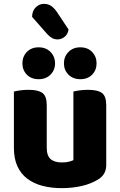

<svg xmlns="http://www.w3.org/2000/svg" viewBox="-20 -958 622 994"><path d="M52 -484Q63 -487 83.5 -490Q104 -493 128 -493Q178 -493 200 -476.5Q222 -460 222 -413V-193Q222 -152 242 -134.5Q262 -117 300 -117Q323 -117 337.5 -121Q352 -125 360 -129V-484Q371 -487 391.5 -490Q412 -493 436 -493Q486 -493 508 -476.5Q530 -460 530 -413V-104Q530 -54 488 -29Q453 -7 404.5 4.5Q356 16 299 16Q245 16 199.5 4Q154 -8 121 -33Q88 -58 70 -97.5Q52 -137 52 -193ZM265 -630Q265 -595 241.5 -571.5Q218 -548 180 -548Q142 -548 119 -571.5Q96 -595 96 -630Q96 -665 119 -689Q142 -713 180 -713Q218 -713 241.5 -689Q265 -665 265 -630ZM480 -630Q480 -595 457 -571.5Q434 -548 396 -548Q358 -548 334.5 -571.5Q311 -595 311 -630Q311 -665 334.5 -689Q358 -713 396 -713Q434 -713 457 -689Q480 -665 480 -630ZM146 -871Q147 -903 165.5 -920.5Q184 -938 207 -938Q229 -938 244.5 -927.5Q260 -917 274 -897L335 -805Q331 -780 314 -767Q297 -754 278 -754Q262 -754 249.5 -761Q237 -768 224 -782Z"/></svg>

Font: Baloo Paaji 2 ExtraBold
Style: Regular
Weight: 800
Designer: Shuchita Grover, Noopur Datye and Ek Type
Foundry: Ek Type
Version: Version 1.640;hotconv 1.0.111;makeotfexe 2.5.65597; ttfautoh